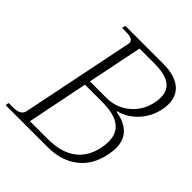

<svg xmlns="http://www.w3.org/2000/svg" viewBox="-210 -827 955 955"><g transform="rotate(45 267.0 -350.0)"><path d="M-15 -18H12Q41 -18 57 -26Q73 -34 77 -52L198 -647Q202 -665 189 -673Q176 -681 147 -681H120L124 -700H392Q468 -700 510 -668Q552 -636 552 -575Q552 -559 547 -534Q535 -476 494.5 -431Q454 -386 395 -370V-367Q522 -346 522 -236Q522 -219 516 -187Q498 -97 435 -48.5Q372 0 276 0H-18ZM311 -380Q380 -380 431.5 -423Q483 -466 497 -534Q501 -553 501 -572Q501 -623 465.5 -646.5Q430 -670 357 -670H254L195 -380ZM249 -29Q343 -29 398 -70Q453 -111 468 -188Q473 -209 473 -235Q473 -351 311 -351H189L124 -29Z"/></g></svg>

Font: Taviraj ExtraLight
Style: Italic
Weight: 275
Italic angle: -12°
Designer: Katatrad Team
Foundry: CadsonDemak
Version: Version 1.001